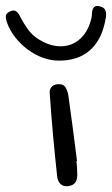

<svg xmlns="http://www.w3.org/2000/svg" viewBox="-52 -633 381 653"><path d="M210 -85H208Q209 -73.2 210 -61.5Q210.9 -49.8 210.9 -38.1Q210.9 -21.5 203.6 -11.7Q196.3 -2 179.7 0Q163.1 2 153.8 -7.3Q144.5 -16.6 142.6 -31.2Q134.8 -102.5 128.4 -172.9Q122.1 -243.2 117.2 -314.5Q115.2 -327.1 122.6 -336.4Q129.9 -345.7 144.5 -346.7Q164.1 -347.7 171.4 -335Q178.7 -322.3 180.7 -306.6Q188.5 -251 195.8 -195.8Q203.1 -140.6 210 -85ZM149.4 -426.8Q120.1 -426.8 92.8 -437Q65.4 -447.3 42 -464.8Q18.6 -482.4 0 -505.9Q-18.6 -529.3 -28.3 -556.6Q-33.2 -570.3 -32.2 -579.1Q-31.2 -587.9 -18.6 -593.8Q-4.9 -600.6 3.4 -594.2Q11.7 -587.9 16.6 -576.2Q28.3 -553.7 43 -533.2Q57.6 -512.7 80.1 -499Q109.4 -480.5 138.2 -476.6Q167 -472.7 191.4 -482.4Q215.8 -492.2 233.4 -514.6Q251 -537.1 258.8 -570.3Q260.7 -578.1 260.7 -586.4Q260.7 -594.7 263.2 -601.1Q265.6 -607.4 271 -610.8Q276.4 -614.3 288.1 -611.3Q298.8 -608.4 303.2 -603Q307.6 -597.7 308.6 -589.8Q309.6 -582 308.1 -573.7Q306.6 -565.4 304.7 -556.6Q291 -493.2 251.5 -460Q211.9 -426.8 149.4 -426.8Z"/></svg>

Font: Scriphy
Style: Regular
Weight: 400
Designer: Ala M. Lockhart
Foundry: Ala M. Lockhart
Version: Version 1.0 2021